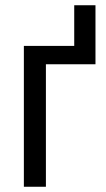

<svg xmlns="http://www.w3.org/2000/svg" viewBox="-20 -712 404 732"><path d="M263 -692V-537H71V0H155V-467H344V-692Z"/></svg>

Font: Noto Sans Display SemiCondensed
Style: Regular
Weight: 400
Width: 4
Designer: Monotype Design team
Foundry: Monotype Imaging Inc.
Version: 1.000